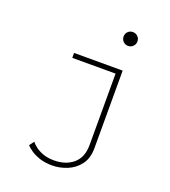

<svg xmlns="http://www.w3.org/2000/svg" viewBox="-164 -862 1038 1173"><g transform="rotate(20 355.0 -275.5)"><path d="M497.5 -653Q478.5 -653 465.5 -666.2Q452.5 -679.5 452.5 -698Q452.5 -717 465.5 -730Q478.5 -743 497.5 -743Q516 -743 529.2 -730Q542.5 -717 542.5 -698Q542.5 -679.5 529.2 -666.2Q516 -653 497.5 -653ZM518.5 -500V3.5Q518.5 70 487 111.5Q455.5 153 407.5 172.5Q359.5 192 310.5 192Q263.5 192 228.5 180Q193.5 168 170.5 152Q147.5 136 137 123.5L159.5 93Q169 105.5 189 121Q209 136.5 239.2 147.8Q269.5 159 310.5 159Q387.5 159 435.8 117.8Q484 76.5 484 -4V-468H202.5V-500Z"/></g></svg>

Font: League Mono Thin
Style: Regular
Weight: 100
Width: 6
Designer: Tyler Finck
Foundry: The League of Moveable Type / Tyler Finck
Version: Version 2.300;RELEASE